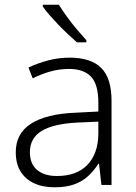

<svg xmlns="http://www.w3.org/2000/svg" viewBox="-20 -786 576 816"><path d="M276 -541Q366 -541 410 -497.5Q454 -454 454 -358V0H411L401 -90H398Q379 -60 354.5 -37.5Q330 -15 295.5 -2.5Q261 10 212 10Q161 10 124 -7.5Q87 -25 67 -58Q47 -91 47 -139Q47 -219 112 -260.5Q177 -302 301 -307L398 -312V-349Q398 -428 366.5 -460.5Q335 -493 274 -493Q233 -493 195 -482.5Q157 -472 119 -453L101 -499Q139 -517 183.5 -529Q228 -541 276 -541ZM308 -265Q207 -260 157 -229.5Q107 -199 107 -139Q107 -90 137.5 -64Q168 -38 222 -38Q306 -38 351.5 -85.5Q397 -133 398 -217V-269ZM230 -766Q243 -745 263 -717Q283 -689 306 -662Q329 -635 347 -615V-606H307Q289 -622 268 -641.5Q247 -661 227 -682Q207 -703 190 -722.5Q173 -742 162 -758V-766Z"/></svg>

Font: Noto Sans Devanagari Light
Style: Regular
Weight: 300
Version: Version 2.003